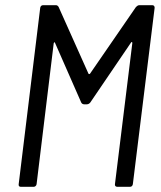

<svg xmlns="http://www.w3.org/2000/svg" viewBox="-20 -720 619 740"><path d="M504 -693 327 -436C326 -434 322 -434 321 -436L206 -693C204 -697 200 -700 196 -700H146C140 -700 136 -696 135 -690L52 -10C51 -4 54 0 60 0H110C115 0 120 -4 121 -10L187 -553C188 -557 191 -559 192 -555L293 -325C295 -321 299 -318 304 -318H315C320 -318 325 -321 328 -325L485 -556C488 -560 490 -558 490 -554L423 -10C422 -4 426 0 432 0H481C487 0 491 -4 492 -10L576 -690C576 -696 573 -700 567 -700H517C512 -700 508 -697 504 -693Z"/></svg>

Font: Barlow Semi Condensed
Style: Italic
Weight: 400
Width: 4
Italic angle: -7°
Designer: Jeremy Tribby
Foundry: Tribby Type
Version: Version 1.422;hotconv 1.0.109;makeotfexe 2.5.65596